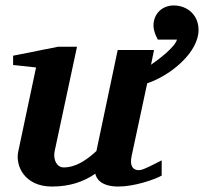

<svg xmlns="http://www.w3.org/2000/svg" viewBox="-20 -671 747 703"><path d="M707 -561C707 -617 665 -651 616 -651C575 -651 542 -622 542 -577C542 -553 558 -526 558 -526H628C621 -499 561 -453 533 -434L544 -488H411L333 -118C297 -85 258 -58 213 -58C188 -58 174 -86 180 -117L262 -500H193L28 -467V-433L112 -424L47 -117C35 -63 71 12 170 12C235 12 285 -5 329 -35C332 -21 345 12 414 12C471 12 545 -13 572 -28V-84C511 -52 498 -48 488 -48C467 -48 454 -63 462 -100L519 -366C608 -396 707 -481 707 -561Z"/></svg>

Font: Veleka
Style: Bold Italic
Weight: 700
Italic angle: -12°
Designer: Stefan Peev, Context Ltd, 2016; SIL International, 1997-2014.
Foundry: Stefan Peev, Context Ltd, 2016
Version: Version 5.000